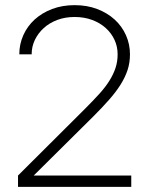

<svg xmlns="http://www.w3.org/2000/svg" viewBox="-20 -726 590 746"><path d="M50 -44 309 -302Q342 -335 366 -361.5Q390 -388 405.5 -413Q421 -438 429 -462.5Q437 -487 437 -515Q437 -545 425 -571Q413 -597 391 -617Q369 -637 338 -648.5Q307 -660 270 -660Q233 -660 202.5 -648.5Q172 -637 150 -617Q128 -597 115.5 -571Q103 -545 103 -515H55Q55 -554 70.5 -589Q86 -624 114.5 -650Q143 -676 182.5 -691Q222 -706 270 -706Q318 -706 357.5 -691Q397 -676 425.5 -650Q454 -624 469.5 -589Q485 -554 485 -515Q485 -482 475.5 -453.5Q466 -425 448 -396.5Q430 -368 403.5 -338Q377 -308 343 -274L111 -44H490V0H50Z"/></svg>

Font: Retni Sans Light
Style: Regular
Weight: 300
Designer: Vitaly Kuzmin
Foundry: ParaType Ltd.
Version: Version 1.00;March 2, 2019;FontCreator 11.5.0.2425 64-bit; t